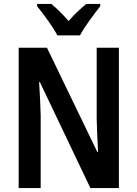

<svg xmlns="http://www.w3.org/2000/svg" viewBox="-20 -957 699 977"><path d="M272 -777H387C410 -821 459 -886 490 -925V-937H419C388 -911 362 -888 329 -850C299 -885 267 -916 241 -937H169V-925C202 -885 250 -819 272 -777ZM585 0V-714H472V-351C473 -303 476 -244 479 -184H475L219 -714H75V0H187V-368C186 -418 183 -476 179 -539H183L440 0Z"/></svg>

Font: Noto Sans Thai Cond SemBd
Style: Regular
Weight: 600
Width: 3
Designer: Monotype Design Team
Foundry: Monotype Imaging Inc.
Version: Version 2.002